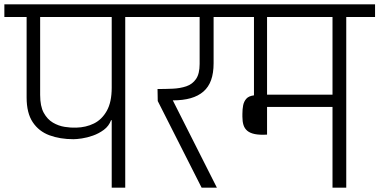

<svg xmlns="http://www.w3.org/2000/svg" viewBox="-56 -860 1739 880"><path d="M456 0V-309Q455 -309 454.5 -309Q454 -309 453 -309Q443 -282 420 -265Q397 -248 370 -238.5Q343 -229 319 -225.5Q295 -222 281 -222Q219 -222 170.5 -240Q122 -258 94 -300Q66 -342 66 -413V-782H-36V-840H650V-782H518V0ZM128 -425Q128 -373 144.5 -343Q161 -313 186.5 -298Q212 -283 240.5 -278.5Q269 -274 293 -275Q338 -276 374.5 -294Q411 -312 433.5 -352Q456 -392 456 -458V-782H128Z M868 0 667 -397 666 -452Q701 -452 735.5 -453.5Q770 -455 798 -464.5Q826 -474 842.5 -498Q859 -522 859 -567V-782H578V-840H1047V-782H923V-570Q923 -525 911.5 -493Q900 -461 876.5 -440.5Q853 -420 818 -410Q783 -400 736 -400L938 0Z M975 -782V-840H1663V-782H1531V0H1468V-370H1168V-243Q1134 -241 1112 -245.5Q1090 -250 1077.5 -260.5Q1065 -271 1060 -287Q1055 -303 1055 -325V-338Q1055 -360 1058.5 -377.5Q1062 -395 1073 -407.5Q1084 -420 1108 -423V-782ZM1168 -426H1468V-782H1168Z"/></svg>

Font: Matangi
Style: Regular
Weight: 400
Designer: Prashant Pant
Foundry: The Graphic Ant
Version: Version 3.002